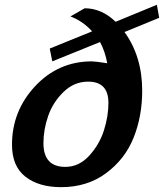

<svg xmlns="http://www.w3.org/2000/svg" viewBox="-20 -771 687 805"><path d="M647.5 -696.3 637.7 -751 464.8 -679.7C425.8 -717.4 382.5 -736.3 335 -736.3L275.4 -702.1C309.9 -689.1 340.2 -668.3 366.2 -639.6L188.5 -567.4L199.2 -513.7L399.4 -594.7C413.1 -570 423.2 -540.4 429.7 -505.9C395.2 -511.1 373.7 -513.7 365.2 -513.7C271.5 -513.7 192.2 -479 127.4 -409.7C62.7 -340.3 30.3 -258.5 30.3 -164.1C30.3 -104.2 49 -59.6 86.4 -30.3C123.9 -1 173.8 13.7 236.3 13.7C309.2 13.7 372.1 -5.9 424.8 -44.9C477.5 -84 516 -133.5 540 -193.4C564.1 -253.3 576.2 -319 576.2 -390.6C576.2 -486.3 551.4 -568.4 502 -636.7ZM434.6 -339.8C434.6 -302.7 428.4 -264.5 416 -225.1C403.6 -185.7 383.1 -150.2 354.5 -118.7C325.8 -87.1 292.3 -71.3 253.9 -71.3C192.7 -71.3 162.1 -104.5 162.1 -170.9C162.1 -208.7 168.8 -246.7 182.1 -285.2C195.5 -323.6 217 -357.1 246.6 -385.7C276.2 -414.4 310.5 -428.7 349.6 -428.7C406.2 -428.7 434.6 -399.1 434.6 -339.8Z"/></svg>

Font: FreeUniversal
Style: BoldItalic
Weight: 700
Italic angle: -11°
Version: Version 1.001